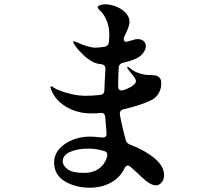

<svg xmlns="http://www.w3.org/2000/svg" viewBox="-20 -837 1040 894"><path d="M585 -164Q654 -138 699 -100.5Q744 -63 744 -22Q744 -1 732.5 12.5Q721 26 706 26Q680 26 640 -12Q624 -28 588 -60Q581 -66 575 -66Q565 -66 559 -52Q539 -10 496 13.5Q453 37 398 37Q331 37 281.5 7Q232 -23 232 -80Q232 -116 256 -143.5Q280 -171 318.5 -186Q357 -201 398 -201Q416 -201 454 -197H459Q478 -197 476 -217L470 -292Q468 -313 448 -311Q433 -309 404 -309Q340 -309 288.5 -339.5Q237 -370 218 -420Q215 -429 215 -431Q215 -435 219 -435Q222 -435 226 -432Q230 -429 232 -428Q238 -423 261.5 -414Q285 -405 316.5 -398Q348 -391 380 -391Q414 -391 446 -395Q466 -397 466 -417Q467 -453 471 -515V-518Q471 -535 452 -538Q425 -541 412 -549Q388 -562 365 -584Q342 -606 331 -623Q321 -636 321 -642Q321 -645 324 -645Q327 -645 345 -637Q364 -628 386.5 -621.5Q409 -615 426 -615Q436 -615 466 -619Q484 -622 487 -640Q489 -666 489 -677Q489 -718 472 -751Q465 -766 458.5 -774Q452 -782 443.5 -789.5Q435 -797 435 -803Q435 -809 446 -813Q457 -817 470 -817Q493 -817 519.5 -807Q546 -797 564.5 -778Q583 -759 583 -734Q583 -724 578.5 -711.5Q574 -699 568 -686L559 -667Q556 -661 556 -656Q556 -648 561 -644.5Q566 -641 573 -643L596 -650Q611 -655 621 -655Q638 -655 648.5 -646Q659 -637 659 -622Q659 -606 646 -589.5Q633 -573 615 -565Q588 -552 553 -545Q534 -540 533 -523L531 -486Q530 -469 530 -435Q530 -416 546 -416Q551 -416 554 -417Q584 -427 599 -439Q613 -449 613 -459Q613 -466 607 -475Q601 -484 594 -492Q587 -500 582 -507Q572 -520 572 -523Q572 -526 575 -526Q577 -526 582.5 -521.5Q588 -517 591 -515Q607 -503 627.5 -496Q648 -489 668 -488Q676 -487 681.5 -487.5Q687 -488 692 -487Q712 -487 724 -474Q731 -467 731 -447Q731 -424 718.5 -402Q706 -380 679 -368Q629 -345 555 -328Q534 -323 539 -299Q543 -274 557 -217Q562 -199 565 -186Q569 -170 585 -164ZM479 -110Q480 -112 480 -116Q480 -123 475.5 -128Q471 -133 464 -134Q429 -145 392 -145Q340 -145 306 -129.5Q272 -114 272 -86Q272 -67 294 -49.5Q316 -32 373 -32Q414 -32 442.5 -53.5Q471 -75 479 -110Z"/></svg>

Font: Shippori Mincho B1
Style: Bold
Weight: 700
Designer: FONTDASU
Foundry: FONTDASU / Google Inc. / but / Adobe
Version: Version 3.110; ttfautohint (v1.8.3)